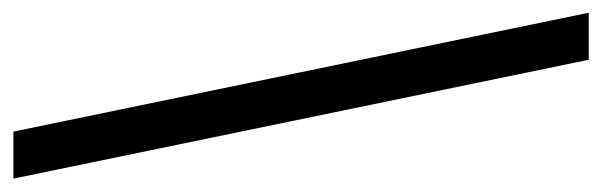

<svg xmlns="http://www.w3.org/2000/svg" viewBox="-334 -466 921 294"><g transform="rotate(-90 127.0 -319.5)"><path d="M182 121H254L72 -760H0Z"/></g></svg>

Font: Noto Serif Khmer Condensed Black
Style: Regular
Weight: 900
Width: 3
Designer: Danh Hong and the Monotype Design Team
Foundry: Monotype Imaging Inc.
Version: Version 2.004